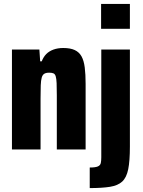

<svg xmlns="http://www.w3.org/2000/svg" viewBox="-20 -763 728 980"><path d="M41 0V-510H181L185 -450H193Q202 -473 216.5 -487.5Q231 -502 253 -510Q275 -518 303 -518Q339 -518 361.5 -507.5Q384 -497 396 -475.5Q408 -454 412.5 -419Q417 -384 417 -335V0H270V-277Q270 -316 269 -338.5Q268 -361 264.5 -373Q261 -385 253 -388.5Q245 -392 231 -392Q215 -392 206 -386.5Q197 -381 193 -367Q189 -353 188 -327.5Q187 -302 187 -260V0ZM496 -616V-743H643V-616ZM438 197V92Q467 92 479.5 86.5Q492 81 494.5 69Q497 57 497 40V-510H643V-15Q643 58 634.5 100.5Q626 143 604 163.5Q582 184 541.5 190.5Q501 197 438 197Z"/></svg>

Font: Saira Condensed ExtraBold
Style: Regular
Weight: 800
Width: 3
Designer: Hector Gatti with collaboration of the Omnibus-Type team
Foundry: Omnibus-Type
Version: Version 1.101